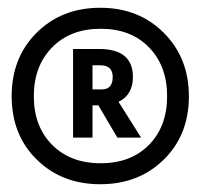

<svg xmlns="http://www.w3.org/2000/svg" viewBox="-20 -807 516 494"><path d="M239 -733Q161 -733 114 -685Q67 -637 67 -559.5Q67 -482 114 -434.5Q161 -387 239 -387Q317 -387 363.5 -434.5Q410 -482 410 -559.5Q410 -637 363.5 -685Q317 -733 239 -733ZM401.5 -722.5Q466 -658 466 -559Q466 -460 401.5 -396.5Q337 -333 238 -333Q139 -333 74.5 -396.5Q10 -460 10 -559.5Q10 -659 74.5 -723Q139 -787 238 -787Q337 -787 401.5 -722.5ZM238 -639H218V-577H242Q270 -577 270 -609Q270 -639 238 -639ZM218 -453H168V-681H235Q322 -681 322 -609Q322 -563 285 -545L343 -453H282L233 -536H218Z"/></svg>

Font: Hind Colombo SemiBold
Style: Regular
Weight: 600
Designer: Jyotish Sonowal, Aditi Pimprikar
Foundry: Indian Type Foundry
Version: Version 1.000;PS 1.0;hotconv 1.0.86;makeotf.lib2.5.63406; tt